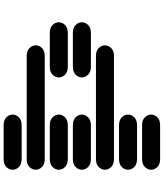

<svg xmlns="http://www.w3.org/2000/svg" viewBox="56 -832 888 1040"><g transform="rotate(-90 500.0 -312.0)"><path d="M159.2 111.3Q129.9 111.3 115.2 96.2Q100.6 81.1 100.6 62.5Q100.6 43.9 115.2 28.8Q129.9 13.7 159.2 13.7H340.8Q370.1 13.7 384.8 28.8Q399.4 43.9 399.4 62.5Q399.4 81.1 384.8 96.2Q370.1 111.3 340.8 111.3ZM159.2 -13.7Q129.9 -13.7 115.2 -28.8Q100.6 -43.9 100.6 -62.5Q100.6 -81.1 115.2 -96.2Q129.9 -111.3 159.2 -111.3H340.8Q370.1 -111.3 384.8 -96.2Q399.4 -81.1 399.4 -62.5Q399.4 -43.9 384.8 -28.8Q370.1 -13.7 340.8 -13.7ZM159.2 -138.7Q129.9 -138.7 115.2 -153.8Q100.6 -168.9 100.6 -187.5Q100.6 -206.1 115.2 -221.2Q129.9 -236.3 159.2 -236.3H715.8Q745.1 -236.3 759.8 -221.2Q774.4 -206.1 774.4 -187.5Q774.4 -168.9 759.8 -153.8Q745.1 -138.7 715.8 -138.7ZM159.2 -263.7Q129.9 -263.7 115.2 -278.8Q100.6 -293.9 100.6 -312.5Q100.6 -331.1 115.2 -346.2Q129.9 -361.3 159.2 -361.3H340.8Q370.1 -361.3 384.8 -346.2Q399.4 -331.1 399.4 -312.5Q399.4 -293.9 384.8 -278.8Q370.1 -263.7 340.8 -263.7ZM659.2 -263.7Q629.9 -263.7 615.2 -278.8Q600.6 -293.9 600.6 -312.5Q600.6 -331.1 615.2 -346.2Q629.9 -361.3 659.2 -361.3H840.8Q870.1 -361.3 884.8 -346.2Q899.4 -331.1 899.4 -312.5Q899.4 -293.9 884.8 -278.8Q870.1 -263.7 840.8 -263.7ZM159.2 -388.7Q129.9 -388.7 115.2 -403.8Q100.6 -418.9 100.6 -437.5Q100.6 -456.1 115.2 -471.2Q129.9 -486.3 159.2 -486.3H340.8Q370.1 -486.3 384.8 -471.2Q399.4 -456.1 399.4 -437.5Q399.4 -418.9 384.8 -403.8Q370.1 -388.7 340.8 -388.7ZM659.2 -388.7Q629.9 -388.7 615.2 -403.8Q600.6 -418.9 600.6 -437.5Q600.6 -456.1 615.2 -471.2Q629.9 -486.3 659.2 -486.3H840.8Q870.1 -486.3 884.8 -471.2Q899.4 -456.1 899.4 -437.5Q899.4 -418.9 884.8 -403.8Q870.1 -388.7 840.8 -388.7ZM159.2 -513.7Q129.9 -513.7 115.2 -528.8Q100.6 -543.9 100.6 -562.5Q100.6 -581.1 115.2 -596.2Q129.9 -611.3 159.2 -611.3H715.8Q745.1 -611.3 759.8 -596.2Q774.4 -581.1 774.4 -562.5Q774.4 -543.9 759.8 -528.8Q745.1 -513.7 715.8 -513.7ZM159.2 -638.7Q129.9 -638.7 115.2 -653.8Q100.6 -668.9 100.6 -687.5Q100.6 -706.1 115.2 -721.2Q129.9 -736.3 159.2 -736.3H340.8Q370.1 -736.3 384.8 -721.2Q399.4 -706.1 399.4 -687.5Q399.4 -668.9 384.8 -653.8Q370.1 -638.7 340.8 -638.7Z"/></g></svg>

Font: Sixtyfour Normal
Style: Regular
Weight: 400
Monospace: yes
Designer: Jens Kutilek
Foundry: Jens Kutilek
Version: Version 2.000